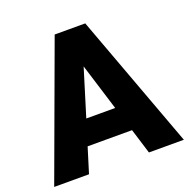

<svg xmlns="http://www.w3.org/2000/svg" viewBox="-129 -833 939 954"><g transform="rotate(-20 341.0 -355.5)"><path d="M499 0 458 -132.8H223.1L182.1 0H-2L259.3 -710.9H420.9L683.6 0ZM264.2 -265.1H417L340.3 -512.7Z"/></g></svg>

Font: Vazirmatn UI FD Black
Style: Regular
Weight: 900
Designer: Saber Rastikerdar
Foundry: Saber Rastikerdar
Version: Version 33.003